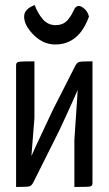

<svg xmlns="http://www.w3.org/2000/svg" viewBox="-20 -744 432 764"><path d="M118 -724Q129 -693 149.5 -668.5Q170 -644 201 -644Q217 -644 229.5 -649.5Q242 -655 251.5 -667Q261 -679 265 -686.5Q269 -694 277 -710Q289 -728 309 -714.5Q329 -701 334 -678Q294 -567 200 -567Q152 -567 114 -605Q76 -643 76 -678Q76 -708 118 -724ZM279 -481Q286 -495 295 -497.5Q304 -500 348 -500V-15Q348 -4 338.5 -2Q329 0 276 0V-187Q276 -195 282 -277.5Q288 -360 289 -386Q275 -353 241.5 -280Q208 -207 203 -199L113 -19Q106 -5 97 -2.5Q88 0 44 0V-485Q44 -496 55 -498Q66 -500 117 -500V-274Q117 -267 105 -123Q115 -147 151.5 -224Q188 -301 190 -306Z"/></svg>

Font: Yanone Kaffeesatz
Style: Regular
Weight: 400
Designer: Yanone (Cyrillic: Daniel Pouzeot)
Foundry: Yanone
Version: Version 1.003;PS 001.003;hotconv 1.0.88;makeotf.lib2.5.64775